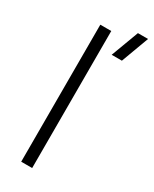

<svg xmlns="http://www.w3.org/2000/svg" viewBox="-200 -823 701 874"><g transform="rotate(30 150.5 -386.0)"><path d="M80.1 0V-720.2H137.7V0ZM193.4 -627.4 247.6 -772.5H300.8L247.1 -627.4Z"/></g></svg>

Font: Manrope Light
Style: Regular
Weight: 300
Designer: Mikhail Sharanda
Foundry: Mikhail Sharanda
Version: Version 4.505;FEAKit 1.0